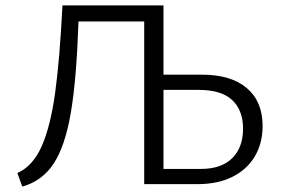

<svg xmlns="http://www.w3.org/2000/svg" viewBox="-20 -678 1036 707"><path d="M511 -599H269Q262 -388 241 -264Q220 -140 177.5 -75.5Q135 -11 62 9L44 -41Q101 -66 133.5 -139.5Q166 -213 183 -336Q200 -459 210 -658H582V-403H724Q831 -403 889 -353.5Q947 -304 947 -214Q947 -151 918.5 -102.5Q890 -54 836 -27Q782 0 709 0H511ZM720 -56Q795 -56 835 -95.5Q875 -135 875 -204Q875 -272 835 -309.5Q795 -347 712 -347H582V-56Z"/></svg>

Font: QiushuiShotai Bright
Style: Regular
Weight: 400
Designer: Christian Thalmann (Catharsis Fonts)
Version: Version 1.250;